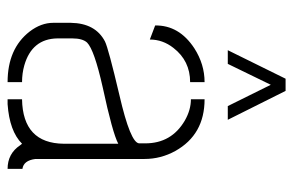

<svg xmlns="http://www.w3.org/2000/svg" viewBox="-150 -604 754 493"><g transform="rotate(90 226.5 -358.0)"><path d="M109.4 -566.4 182.6 -714.8H213.9L288.1 -566.4H252.9L198.2 -676.8L144.5 -566.4ZM39.1 -118.2V-163.1Q40 -226.6 86.9 -251Q104.5 -259.8 224.6 -288.1Q347.7 -316.4 348.6 -338.9V-354.5Q348.6 -421.9 290 -456.1Q262.7 -471.7 235.4 -471.7V-506.8Q326.2 -506.8 368.2 -431.6Q388.7 -394.5 388.7 -352.5V-72.3Q392.6 -42 414.1 -39.1V-1Q375 -1 353.5 -33.2Q351.6 -36.1 349.6 -38.1Q317.4 -5.9 248 -1Q241.2 -1 235.4 -1V-38.1Q348.6 -40 349.6 -145.5V-285.2Q322.3 -270.5 204.1 -245.1Q108.4 -223.6 89.8 -205.1Q79.1 -193.4 79.1 -167V-128.9Q80.1 -63.5 148.4 -43.9Q168.9 -38.1 191.4 -38.1V-1Q105.5 -1 61.5 -57.6Q39.1 -86.9 39.1 -118.2ZM45.9 -379.9Q44.9 -441.4 104.5 -480.5Q145.5 -506.8 191.4 -506.8V-469.7Q136.7 -469.7 103.5 -426.8Q82 -399.4 82 -366.2Z"/></g></svg>

Font: Post No Bills Jaffna Light
Style: Regular
Weight: 300
Designer: Kosala Senevirathne, Siva Puranthara, Lasantha Premarathna, Tharique Azeez
Foundry: Mooniak
Version: Version 1.220 ; ttfautohint (v1.6)